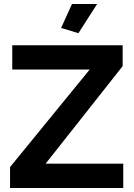

<svg xmlns="http://www.w3.org/2000/svg" viewBox="-20 -935 667 955"><path d="M370 -770 284 -796 338 -915H463ZM30 -104 426 -589H41V-710H590V-606L207 -121H593V0H30Z"/></svg>

Font: Raleway-v4020
Style: Bold
Weight: 700
Designer: Matt McInerney, Pablo Impallari, Rodrigo Fuenzalida
Foundry: Matt McInerney, Pablo Impallari, Rodrigo Fuenzalida
Version: Version 4.020;PS 004.020;hotconv 1.0.88;makeotf.lib2.5.64775